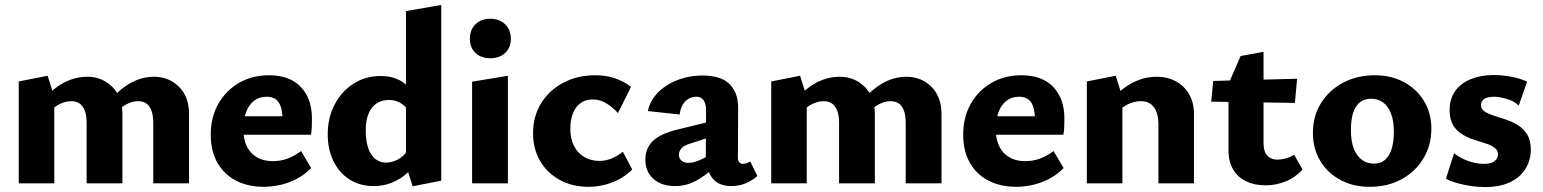

<svg xmlns="http://www.w3.org/2000/svg" viewBox="-20 -743 6254 778"><path d="M601 0V-248Q601 -287 586 -310Q571 -333 539 -333Q516 -333 490.5 -319.5Q465 -306 451 -281L414 -322Q442 -357 472 -381.5Q502 -406 535 -419Q568 -432 604 -432Q664 -432 705 -391.5Q746 -351 746 -281V0ZM331 0V-248Q331 -287 315.5 -310Q300 -333 269 -333Q253 -333 235.5 -327Q218 -321 202.5 -309.5Q187 -298 176 -281L140 -322Q169 -357 199 -381.5Q229 -406 263 -419Q297 -432 334 -432Q393 -432 434.5 -391.5Q476 -351 476 -281V0ZM56 0V-413L173 -436L200 -350V0Z M1049 14Q986 14 937.5 -10.5Q889 -35 861.5 -82.5Q834 -130 834 -197Q834 -269 865 -323Q896 -377 949 -407.5Q1002 -438 1070 -438Q1154 -438 1199 -390.5Q1244 -343 1244 -263Q1244 -248 1243.5 -231Q1243 -214 1240 -197H1125V-257Q1125 -303 1110 -327Q1095 -351 1060 -351Q1030 -351 1009 -334.5Q988 -318 977 -288.5Q966 -259 966 -221Q966 -158 998 -124Q1030 -90 1086 -90Q1117 -90 1145.5 -100.5Q1174 -111 1200 -131L1241 -62Q1211 -32 1177 -15.5Q1143 1 1110 7.5Q1077 14 1049 14ZM901 -197 917 -272H1231V-197Z M1494 11Q1438 11 1396 -16Q1354 -43 1331 -90.5Q1308 -138 1308 -199Q1308 -266 1336 -319.5Q1364 -373 1412.5 -404Q1461 -435 1522 -435Q1558 -435 1586 -424Q1614 -413 1633.5 -392Q1653 -371 1663 -343L1636 -292Q1622 -315 1601.5 -326.5Q1581 -338 1556 -338Q1527 -338 1505.5 -323.5Q1484 -309 1473 -281.5Q1462 -254 1462 -215Q1462 -174 1471.5 -144.5Q1481 -115 1500 -99.5Q1519 -84 1545 -84Q1566 -84 1591 -96Q1616 -108 1635 -139L1678 -101Q1657 -67 1630 -42Q1603 -17 1568.5 -3Q1534 11 1494 11ZM1652 12 1625 -74V-698L1768 -723V-11Z M1893 0V-412L2038 -436V0ZM1967 -507Q1929 -507 1906.5 -528.5Q1884 -550 1884 -586Q1884 -622 1906.5 -644.5Q1929 -667 1967 -667Q2004 -667 2027 -644.5Q2050 -622 2050 -586Q2050 -550 2027 -528.5Q2004 -507 1967 -507Z M2366 14Q2299 14 2248 -14Q2197 -42 2168.5 -91Q2140 -140 2140 -203Q2140 -272 2173 -325Q2206 -378 2263 -408Q2320 -438 2392 -438Q2436 -438 2471.5 -426Q2507 -414 2537 -391L2484 -285Q2462 -309 2436.5 -324.5Q2411 -340 2381 -340Q2352 -340 2331.5 -324.5Q2311 -309 2301 -282Q2291 -255 2291 -221Q2291 -182 2305.5 -152.5Q2320 -123 2347 -107Q2374 -91 2409 -91Q2434 -91 2457.5 -100.5Q2481 -110 2504 -128L2542 -56Q2513 -28 2481.5 -13Q2450 2 2421 8Q2392 14 2366 14Z M2942 11Q2890 11 2864.5 -24Q2839 -59 2840 -123L2841 -283Q2842 -304 2838.5 -319Q2835 -334 2826 -342.5Q2817 -351 2802 -351Q2787 -351 2772.5 -344Q2758 -337 2747.5 -320.5Q2737 -304 2734 -279L2605 -293Q2612 -326 2632.5 -352.5Q2653 -379 2683.5 -398Q2714 -417 2750.5 -427Q2787 -437 2825 -437Q2903 -437 2937.5 -401Q2972 -365 2971 -304L2970 -104Q2970 -92 2975.5 -85.5Q2981 -79 2989 -79Q2997 -79 3004.5 -81.5Q3012 -84 3020 -89L3049 -30Q3031 -13 3003.5 -1Q2976 11 2942 11ZM2716 11Q2660 11 2627.5 -18.5Q2595 -48 2595 -96Q2595 -128 2609.5 -152Q2624 -176 2655.5 -193Q2687 -210 2737 -221L2901 -261L2906 -203L2776 -161Q2752 -154 2741.5 -142Q2731 -130 2731 -116Q2731 -101 2741.5 -92Q2752 -83 2770 -83Q2792 -83 2822.5 -97.5Q2853 -112 2890 -132L2899 -87Q2855 -43 2810 -16Q2765 11 2716 11Z M3650 0V-248Q3650 -287 3635 -310Q3620 -333 3588 -333Q3565 -333 3539.5 -319.5Q3514 -306 3500 -281L3463 -322Q3491 -357 3521 -381.5Q3551 -406 3584 -419Q3617 -432 3653 -432Q3713 -432 3754 -391.5Q3795 -351 3795 -281V0ZM3380 0V-248Q3380 -287 3364.5 -310Q3349 -333 3318 -333Q3302 -333 3284.5 -327Q3267 -321 3251.5 -309.5Q3236 -298 3225 -281L3189 -322Q3218 -357 3248 -381.5Q3278 -406 3312 -419Q3346 -432 3383 -432Q3442 -432 3483.5 -391.5Q3525 -351 3525 -281V0ZM3105 0V-413L3222 -436L3249 -350V0Z M4098 14Q4035 14 3986.5 -10.5Q3938 -35 3910.5 -82.5Q3883 -130 3883 -197Q3883 -269 3914 -323Q3945 -377 3998 -407.5Q4051 -438 4119 -438Q4203 -438 4248 -390.5Q4293 -343 4293 -263Q4293 -248 4292.5 -231Q4292 -214 4289 -197H4174V-257Q4174 -303 4159 -327Q4144 -351 4109 -351Q4079 -351 4058 -334.5Q4037 -318 4026 -288.5Q4015 -259 4015 -221Q4015 -158 4047 -124Q4079 -90 4135 -90Q4166 -90 4194.5 -100.5Q4223 -111 4249 -131L4290 -62Q4260 -32 4226 -15.5Q4192 1 4159 7.5Q4126 14 4098 14ZM3950 -197 3966 -272H4280V-197Z M4674 0V-241Q4674 -283 4656 -308Q4638 -333 4603 -333Q4586 -333 4567 -327Q4548 -321 4532 -309.5Q4516 -298 4506 -281L4468 -322Q4497 -357 4528.5 -381.5Q4560 -406 4594.5 -419Q4629 -432 4668 -432Q4710 -432 4744.5 -413.5Q4779 -395 4798.5 -361Q4818 -327 4818 -281V0ZM4384 0V-413L4501 -436L4528 -350V0Z M5109 8Q5064 8 5030 -8Q4996 -24 4977 -56Q4958 -88 4958 -134V-403L5007 -516L5100 -533V-163Q5100 -128 5115.5 -112Q5131 -96 5156 -96Q5171 -96 5189.5 -101Q5208 -106 5224 -116L5258 -56Q5228 -23 5189 -7.5Q5150 8 5109 8ZM5227 -326 4888 -331 4896 -415 5236 -424Z M5530 14Q5463 14 5411 -14Q5359 -42 5329.5 -91.5Q5300 -141 5300 -204Q5300 -273 5333 -325.5Q5366 -378 5422.5 -408Q5479 -438 5551 -438Q5617 -438 5668.5 -410.5Q5720 -383 5750 -334Q5780 -285 5780 -221Q5780 -154 5747.5 -100.5Q5715 -47 5659 -16.5Q5603 14 5530 14ZM5547 -80Q5576 -80 5594 -97Q5612 -114 5620 -143Q5628 -172 5628 -208Q5628 -254 5616 -284Q5604 -314 5583.5 -328.5Q5563 -343 5536 -343Q5507 -343 5488.5 -327Q5470 -311 5462 -283Q5454 -255 5454 -216Q5454 -170 5466 -140Q5478 -110 5499 -95Q5520 -80 5547 -80Z M5998 15Q5968 15 5938.5 10.5Q5909 6 5883 -1.5Q5857 -9 5839 -19L5872 -122Q5897 -102 5930 -90.5Q5963 -79 5991 -79Q6023 -79 6036.5 -90.5Q6050 -102 6050 -117Q6050 -134 6036 -144.5Q6022 -155 5999.5 -162Q5977 -169 5952 -177Q5927 -185 5904.5 -199Q5882 -213 5868 -236Q5854 -259 5854 -297Q5854 -344 5877.5 -375.5Q5901 -407 5941.5 -423Q5982 -439 6033 -439Q6067 -439 6104 -432Q6141 -425 6168 -412L6134 -315Q6115 -334 6084.5 -342.5Q6054 -351 6036 -351Q6005 -351 5993 -341Q5981 -331 5981 -318Q5981 -301 5995.5 -291.5Q6010 -282 6033 -274.5Q6056 -267 6082 -258.5Q6108 -250 6130.5 -236Q6153 -222 6168 -198.5Q6183 -175 6183 -137Q6183 -108 6172.5 -81Q6162 -54 6140 -32.5Q6118 -11 6083 2Q6048 15 5998 15Z"/></svg>

Font: Ysabeau Office ExtraBold
Style: Regular
Weight: 800
Designer: Christian Thalmann (Catharsis Fonts)
Version: Version 2.001;gftools[0.9.30]; featfreeze: tnum,lnum,ss02